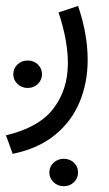

<svg xmlns="http://www.w3.org/2000/svg" viewBox="-20 -270 375 663"><path d="M150.4 325.7Q150.4 305.7 164.8 292Q179.2 278.3 200.2 278.3Q221.2 278.3 235.4 292Q249.5 305.7 249.5 325.7Q249.5 345.2 235.4 359.1Q221.2 373 200.2 373Q179.2 373 164.8 359.1Q150.4 345.2 150.4 325.7ZM25.9 -13.7Q25.9 -33.7 40.3 -47.4Q54.7 -61 75.7 -61Q96.7 -61 110.8 -47.4Q125 -33.7 125 -13.7Q125 5.9 110.8 19.8Q96.7 33.7 75.7 33.7Q54.7 33.7 40.3 19.8Q25.9 5.9 25.9 -13.7ZM23.9 261.2 0.5 197.3Q114.3 170.4 164.3 105Q214.4 39.6 214.4 -51.8Q214.4 -92.3 206.1 -136.2Q197.8 -180.2 182.1 -227.1L249.5 -249.5Q282.7 -152.8 282.7 -63.5Q282.7 16.1 254.6 83Q226.6 149.9 169.2 196.5Q111.8 243.2 23.9 261.2Z"/></svg>

Font: Vazirmatn RD UI Light
Style: Regular
Weight: 300
Designer: Saber Rastikerdar
Foundry: Saber Rastikerdar
Version: Version 33.003